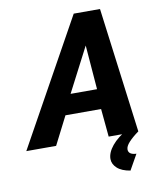

<svg xmlns="http://www.w3.org/2000/svg" viewBox="-155 -787 893 1072"><g transform="rotate(-10 292.0 -251.0)"><path d="M337 -710H486L578 0H410L395 -159H193L112 0H-57ZM392 -272 372 -523 242 -272ZM398 125Q398 89 429.5 50.5Q461 12 521 -22H574L578 0Q542 26 521.5 48.5Q501 71 501 89Q501 119 546 121L497 208Q448 200 423 177Q398 154 398 125Z"/></g></svg>

Font: Raleway ExtraBold
Style: Italic
Weight: 800
Italic angle: -12°
Designer: Matt McInerney, Pablo Impallari, Rodrigo Fuenzalida
Foundry: Matt McInerney, Pablo Impallari, Rodrigo Fuenzalida
Version: Version 4.026